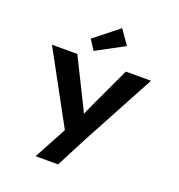

<svg xmlns="http://www.w3.org/2000/svg" viewBox="-176 -949 1233 1324"><g transform="rotate(20 440.5 -287.0)"><path d="M234 230 387 -54 380 25 77 -531H263L404 -247Q421 -215 436.5 -181Q452 -147 463 -113L426 -110Q437 -138 453 -173.5Q469 -209 485 -244L619 -531H804L516 4L399 230ZM361 -589 314 -662 493 -804 566 -699Z"/></g></svg>

Font: Lexend Peta
Style: Bold
Weight: 700
Designer: Bonnie Shaver-Troup, Thomas Jockin
Foundry: Lexend
Version: Version 1.007